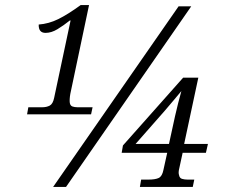

<svg xmlns="http://www.w3.org/2000/svg" viewBox="-20 -739 891 759"><path d="M87 -287 92 -315H147Q164 -315 176.5 -321.5Q189 -328 194 -352L259 -658H256Q231 -638 207 -623.5Q183 -609 160 -609Q132 -609 133 -642Q173 -645 210.5 -663.5Q248 -682 299 -719H332L258 -368Q256 -357 255.5 -347.5Q255 -338 256 -332Q258 -321 266.5 -318Q275 -315 286 -315H346L340 -287ZM190 0 686 -714H736L241 0ZM533 0 538 -29H566Q594 -29 607.5 -35.5Q621 -42 626 -67L641 -135H461L466 -164L704 -432H764L708 -170H802L794 -135H702L689 -75Q684 -56 688 -46Q690 -35 699.5 -32Q709 -29 722 -29H748L742 0ZM516 -170H648L672 -280Q684 -333 697 -379Q687 -367 668.5 -345Q650 -323 632 -302Z"/></svg>

Font: Noto Serif Light
Style: Italic
Weight: 300
Italic angle: -12°
Designer: Monotype Design Team
Foundry: Monotype Imaging Inc.
Version: Version 2.013